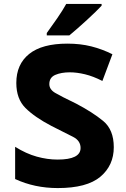

<svg xmlns="http://www.w3.org/2000/svg" viewBox="-20 -947 640 977"><path d="M333 -767Q373 -800 422.5 -845.5Q472 -891 497 -918V-927H317Q300 -896 271.5 -854.5Q243 -813 218 -779V-767ZM559 -198Q559 -287 505 -331.5Q451 -376 367 -420Q290 -457 260.5 -474.5Q231 -492 231 -519Q231 -553 261.5 -566Q292 -579 335 -579Q371 -579 412.5 -569Q454 -559 501 -535L552 -671Q500 -697 444.5 -711Q389 -725 323 -725Q194 -725 128.5 -672.5Q63 -620 63 -525Q63 -444 109.5 -397.5Q156 -351 242 -306Q314 -270 352 -250.5Q390 -231 390 -194Q390 -135 273 -135Q221 -135 167 -150Q113 -165 57 -200V-36Q156 10 274 10Q422 10 490.5 -47.5Q559 -105 559 -198Z"/></svg>

Font: Noto Sans Mono UI ExtraBold
Style: Regular
Weight: 800
Designer: Monotype Design team
Foundry: Monotype Imaging Inc.
Version: 1.000